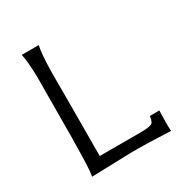

<svg xmlns="http://www.w3.org/2000/svg" viewBox="-150 -736 816 857"><g transform="rotate(-30 258.0 -308.0)"><path d="M488 5Q353 -1 282 0Q216 2 80 6Q90 -27 90 -325L91 -510Q91 -506 91 -501Q89 -588 80 -622H168Q159 -588 157 -490V-311L156 -57H367Q421 -57 430 -69Q436 -78 439 -100H488Q485 -28 488 5Z"/></g></svg>

Font: GFS Neohellenic Rg
Style: Regular
Weight: 400
Designer: Takis Katsoulidis and George D. Matthiopoulos
Foundry: Takis Katsoulidis and George D. Matthiopoulos
Version: Version 1.0